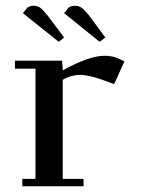

<svg xmlns="http://www.w3.org/2000/svg" viewBox="-20 -651 493 671"><path d="M32.2 -411.1V-439H196.8L199.2 -411.1V-404.8Q291 -456.1 345.2 -456.1Q372.6 -456.1 393.1 -446.8L415 -437L378.9 -356.9Q296.9 -389.2 262.2 -389.2Q228 -389.2 199.2 -372.1V-25.9H272V0H58.1V-25.9H104V-411.1ZM60.1 -605 75.2 -624Q85 -630.9 97.2 -630.9Q111.3 -630.9 120.8 -623.8Q130.4 -616.7 146 -597.2L204.1 -520L185.1 -504.9ZM204.1 -605 219.2 -624Q229 -630.9 241.2 -630.9Q255.4 -630.9 265.6 -623.5Q275.9 -616.2 291 -597.2L348.1 -520L328.1 -504.9Z"/></svg>

Font: Dehuti Alt
Style: Bold
Weight: 700
Version: Version 1.2